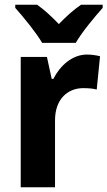

<svg xmlns="http://www.w3.org/2000/svg" viewBox="-20 -786 451 806"><path d="M157 -606H298C323 -650 378 -716 411 -753V-766H320C288 -744 260 -719 227 -685C195 -718 166 -745 136 -766H44V-753C78 -715 132 -649 157 -606ZM345 -557C283 -557 232 -510 204 -455H197L177 -547H67V0H211V-278C210 -374 268 -416 329 -416C354 -416 372 -414 386 -410L400 -550C384 -554 363 -557 345 -557Z"/></svg>

Font: Noto Sans Lao Looped SemiCondensed
Style: Bold
Weight: 700
Width: 4
Designer: Mark Frömberg, Ben Mitchell
Foundry: The Fontpad Ltd
Version: Version 1.002